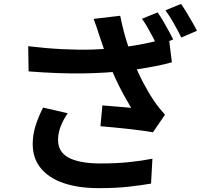

<svg xmlns="http://www.w3.org/2000/svg" viewBox="-20 -892 1040 976"><path d="M781.2 -829Q794.2 -811.3 808.8 -786.1Q823.4 -760.9 837.2 -735.8Q851 -710.7 860.5 -691.8L780.2 -657.5Q770.4 -678.3 757.1 -703Q743.8 -727.8 729.7 -752.8Q715.7 -777.8 701.7 -796.5ZM900.3 -872.1Q913.5 -853.3 928.8 -827.9Q944 -802.5 958.3 -777.9Q972.6 -753.3 981.1 -735.6L901.6 -701.3Q886.2 -733.2 863.9 -772.4Q841.7 -811.6 821.1 -839.6ZM487.5 -703.7Q482 -721 473.8 -745.9Q465.7 -770.8 456 -796L591.1 -811.9Q598.6 -773.4 608.6 -735Q618.7 -696.6 630.7 -660.1Q642.7 -623.5 654.5 -591.3Q677.5 -529 709.2 -469.6Q741 -410.2 765.2 -376Q777.8 -357.4 791.4 -340.8Q805 -324.1 818.7 -308.9L757.3 -219.4Q736.1 -223.6 704 -227.9Q671.9 -232.1 634.6 -236.3Q597.2 -240.5 559.7 -244.1Q522.2 -247.8 490.6 -250.4L500.4 -356.2Q525.4 -354.2 553.4 -351.8Q581.4 -349.5 606.3 -347.4Q631.3 -345.3 646.6 -343.8Q628.9 -373.2 608.7 -410Q588.5 -446.9 569.5 -487.6Q550.5 -528.3 534.9 -569.5Q518.9 -611.3 507.5 -645.3Q496.1 -679.3 487.5 -703.7ZM123.4 -657.1Q216.9 -646 298.7 -642Q380.4 -638 451.6 -640.2Q522.7 -642.5 582.2 -649.1Q627.3 -654.6 671.2 -662Q715 -669.4 757.2 -679.4Q799.4 -689.3 838.2 -701L853.7 -575.4Q821.1 -565.9 782.4 -558.1Q743.6 -550.3 702.6 -543.6Q661.5 -537 621.5 -532.3Q521.1 -520.7 400.2 -518.9Q279.3 -517 125.4 -529.1ZM324.2 -316.4Q300.3 -281 287.7 -247.5Q275.1 -214 275.1 -181.2Q275.1 -118.6 329.8 -90.1Q384.5 -61.5 487.3 -61.1Q569.2 -60.9 635.6 -67.8Q702 -74.6 754.8 -85.3L747.8 41.3Q705.4 48.7 637.9 56.7Q570.3 64.6 479.3 64.4Q377.5 64.2 302.4 38.4Q227.4 12.5 186.8 -37.6Q146.3 -87.7 146.3 -159.2Q146.3 -205 159.8 -249.6Q173.3 -294.2 198.9 -345.2Z"/></svg>

Font: Noto Sans TC Thin
Style: Regular
Weight: 100
Designer: Ryoko NISHIZUKA 西塚涼子 (kana, bopomofo & ideographs); Paul D. Hunt (Latin, Greek & Cyrillic); Sandoll Communications 산돌커뮤니
Foundry: Adobe
Version: Version 2.004-H2;hotconv 1.0.118;makeotfexe 2.5.65603